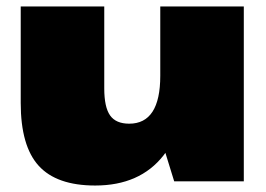

<svg xmlns="http://www.w3.org/2000/svg" viewBox="-20 -560 823 593"><path d="M302 -287Q302 -229 320 -203.5Q338 -178 379 -178Q427 -178 451 -215Q475 -252 475 -326L558 -426V-350Q558 -173 485 -80Q412 13 274 13Q155 13 99.5 -48Q44 -109 44 -242V-540H302ZM733 0H518L475 -139V-540H733Z"/></svg>

Font: Pathway Extreme 28pt Black
Style: Regular
Weight: 900
Designer: Eduardo Rodriguez Tunni
Foundry: Eduardo Rodriguez Tunni
Version: Version 1.001;gftools[0.9.26]